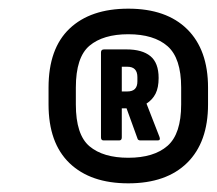

<svg xmlns="http://www.w3.org/2000/svg" viewBox="-20 -723 500 443"><path d="M276 -300Q189 -300 140.5 -346.5Q92 -393 92 -482V-521Q92 -611 140.5 -657Q189 -703 276 -703Q364 -703 412 -655.5Q460 -608 460 -521V-482Q460 -395 412 -347.5Q364 -300 276 -300ZM276 -359Q335 -359 366.5 -386.5Q398 -414 398 -482V-521Q398 -589 366.5 -616.5Q335 -644 276 -644Q218 -644 186.5 -617.5Q155 -591 155 -521V-482Q155 -412 186.5 -385.5Q218 -359 276 -359ZM219 -399Q213 -399 213 -406V-602Q213 -609 220 -609H272Q308 -609 327 -593.5Q346 -578 346 -543Q346 -521 339 -507Q332 -493 318 -484L348 -407Q351 -399 344 -399H304Q298 -399 297 -404L272 -473H261V-406Q261 -399 255 -399ZM261 -512H274Q297 -512 297 -535V-545Q297 -569 274 -569H261Z"/></svg>

Font: Sofia Sans Condensed Black
Style: Italic
Weight: 900
Italic angle: -9°
Version: Version 4.100